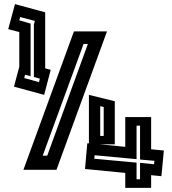

<svg xmlns="http://www.w3.org/2000/svg" viewBox="-20 -766 838 935"><path d="M255 61H94L340 -613H501ZM387 -552 188 -8H210L408 -552ZM20 -624 53 -746 200 -706V-433L227 -426L195 -304L48 -344L74 -441V-610ZM98 -386 170 -366 174 -383 145 -391V-647L150 -664L78 -683L74 -667L129 -651V-395L102 -402ZM394 57 405 -68H413V-304L539 -273V-63H467L590 -51V-196H716V-39L778 -33L766 92L716 87V149H590V76ZM485 -104V-245L468 -249V-104ZM662 11V-154H645V9L441 -10L439 7L645 26V107H662V27L730 34L732 17Z"/></svg>

Font: Blaka Hollow
Style: Regular
Weight: 400
Designer: Mohamed Gaber
Foundry: Kief Type Foundry
Version: Version 1.003; ttfautohint (v1.8.4.7-5d5b)